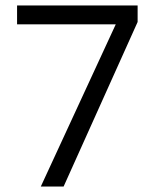

<svg xmlns="http://www.w3.org/2000/svg" viewBox="-20 -683 571 703"><path d="M129.4 0 403.8 -593.8H42.5V-663.1H483.9V-602.5L212.9 0Z"/></svg>

Font: Bpm'online Open Sans
Style: Regular
Weight: 400
Foundry: Ascender Corporation
Version: Version 1.10